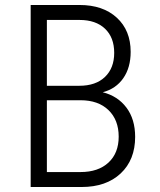

<svg xmlns="http://www.w3.org/2000/svg" viewBox="-20 -750 640 770"><path d="M103 0V-730H299Q393 -730 448.5 -679Q504 -628 504 -542Q504 -479 474.5 -436.5Q445 -394 392 -380Q452 -365 487 -318.5Q522 -272 522 -201Q522 -109 464 -54.5Q406 0 307 0ZM168 -406H298Q364 -406 401 -441.5Q438 -477 438 -538Q438 -600 401 -635Q364 -670 299 -670H168ZM168 -60H303Q374 -60 415 -98Q456 -136 456 -202Q456 -269 415 -308.5Q374 -348 303 -348H168Z"/></svg>

Font: Tiny ExtraLight
Style: Regular
Weight: 200
Monospace: yes
Designer: Philipp Nurullin, Konstantin Bulenkov
Foundry: JetBrains
Version: Version 2.251; ttfautohint (v1.8.4.7-5d5b)